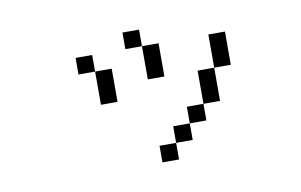

<svg xmlns="http://www.w3.org/2000/svg" viewBox="-59 -481 1118 712"><g transform="rotate(-10 500.0 -125.0)"><path d="M562.5 62.5H500V125H562.5ZM562.5 62.5H625V0H562.5ZM625 0H687.5V-62.5H625ZM687.5 -62.5H750Q750 -62.5 750 -187.5H687.5Q687.5 -187.5 687.5 -62.5ZM312.5 -250Q312.5 -250 312.5 -125H375Q375 -125 375 -250ZM750 -187.5H812.5Q812.5 -187.5 812.5 -312.5H750Q750 -312.5 750 -187.5ZM312.5 -250V-312.5H250V-250ZM500 -312.5Q500 -312.5 500 -187.5H562.5Q562.5 -187.5 562.5 -312.5ZM500 -312.5V-375H437.5V-312.5Z"/></g></svg>

Font: BFUnifontExMono
Style: Regular
Weight: 500
Version: Version 15.0.06